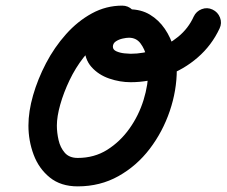

<svg xmlns="http://www.w3.org/2000/svg" viewBox="-20 -611 805 682"><path d="M414 -591Q435 -591 450 -576.5Q465 -562 465 -541Q465 -520 450 -505Q435 -490 414 -490Q376 -490 341 -467Q306 -444 277 -407Q248 -370 227 -326Q206 -282 194 -239.5Q182 -197 182 -165Q182 -140 188 -113.5Q194 -87 210 -68.5Q226 -50 256 -50Q315 -50 361 -79Q407 -108 440 -154.5Q473 -201 490 -256Q507 -311 507 -364Q507 -383 500.5 -410Q494 -437 479 -457Q464 -477 438 -477Q429 -477 415.5 -474Q402 -471 391.5 -464Q381 -457 381 -445Q381 -434 394 -428.5Q407 -423 422 -421.5Q437 -420 444 -420Q489 -420 533 -435.5Q577 -451 613 -480.5Q649 -510 668 -552Q677 -571 696.5 -578.5Q716 -586 735 -577Q754 -568 761.5 -548.5Q769 -529 760 -510Q732 -450 682.5 -407Q633 -364 570.5 -341.5Q508 -319 444 -319Q406 -319 368 -332Q330 -345 305 -373Q280 -401 280 -445Q280 -487 303.5 -517Q327 -547 363.5 -562.5Q400 -578 438 -578Q481 -578 512.5 -559Q544 -540 565.5 -508.5Q587 -477 597.5 -439Q608 -401 608 -364Q608 -290 583 -216.5Q558 -143 512 -82.5Q466 -22 401 14.5Q336 51 256 51Q196 51 157 19.5Q118 -12 99.5 -61.5Q81 -111 81 -165Q81 -215 97.5 -272.5Q114 -330 143.5 -386.5Q173 -443 214.5 -489.5Q256 -536 306.5 -563.5Q357 -591 414 -591Q414 -591 414 -591Q414 -591 414 -591Z"/></svg>

Font: FRB American Cursive Ultra
Style: Bold Italic
Weight: 1000
Italic angle: -25°
Version: Version 2.0;Modular Font Editor K font №1